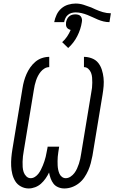

<svg xmlns="http://www.w3.org/2000/svg" viewBox="-20 -1056 646 1084"><path d="M343 8Q325 8 308.5 1Q292 -6 282 -19Q272 -32 266 -48.5Q260 -65 257 -82Q249 -65 237.5 -48.5Q226 -32 211.5 -19Q197 -6 178.5 1Q160 8 142 8Q119 8 98.5 -3Q78 -14 66.5 -32.5Q55 -51 49.5 -73Q44 -95 43 -118.5Q42 -142 44 -165.5Q46 -189 50 -213L107 -558Q110 -578 115.5 -598Q121 -618 129.5 -637.5Q138 -657 150.5 -675Q163 -693 179.5 -707Q196 -721 216.5 -728Q237 -735 258 -735V-677Q244 -677 231.5 -669.5Q219 -662 210 -651Q201 -640 194.5 -627.5Q188 -615 183.5 -601.5Q179 -588 176 -575Q173 -562 171 -548L114 -203Q111 -188 109.5 -173Q108 -158 107.5 -143Q107 -128 108 -113Q109 -98 113.5 -84.5Q118 -71 128.5 -60.5Q139 -50 153 -50Q166 -50 177.5 -57.5Q189 -65 197 -75.5Q205 -86 211 -98Q217 -110 222 -122Q227 -134 231 -146.5Q235 -159 238 -171Q241 -183 243 -195.5Q245 -208 248 -221L249 -228H314L313 -221Q311 -208 309 -195.5Q307 -183 306 -170.5Q305 -158 305 -146Q305 -134 305.5 -122Q306 -110 308.5 -98Q311 -86 315.5 -75.5Q320 -65 329.5 -57.5Q339 -50 351 -50Q365 -50 378 -58.5Q391 -67 400 -79Q409 -91 415 -104.5Q421 -118 425.5 -131.5Q430 -145 433 -159Q436 -173 438 -187L495 -532Q498 -546 499.5 -560.5Q501 -575 501 -589.5Q501 -604 500 -618Q499 -632 494 -645Q489 -658 478.5 -667.5Q468 -677 454 -677V-735Q477 -735 499 -726.5Q521 -718 534.5 -701Q548 -684 555 -662Q562 -640 564.5 -617Q567 -594 565 -570Q563 -546 559 -522L502 -177Q498 -156 492.5 -135Q487 -114 478 -93.5Q469 -73 456 -54Q443 -35 425 -21Q407 -7 386 0.5Q365 8 343 8ZM342 -931H286Q290 -952 299.5 -972.5Q309 -993 326 -1008Q343 -1023 364.5 -1029.5Q386 -1036 407 -1036Q430 -1036 452 -1029Q474 -1022 495 -1014L519 -1003Q539 -994 561 -987.5Q583 -981 606 -981L598 -931Q581 -931 564.5 -935Q548 -939 532.5 -945.5Q517 -952 502.5 -959Q488 -966 472.5 -972Q457 -978 440.5 -982Q424 -986 407 -986Q396 -986 384.5 -983Q373 -980 363.5 -972Q354 -964 349 -953Q344 -942 342 -931ZM365 -785 331 -818Q347 -832 359 -850Q371 -868 379 -887Q372 -889 366 -892.5Q360 -896 356.5 -902Q353 -908 352.5 -915.5Q352 -923 353 -931Q355 -940 359 -948.5Q363 -957 370.5 -963.5Q378 -970 387 -972.5Q396 -975 405 -975Q414 -975 422.5 -972.5Q431 -970 436 -963.5Q441 -957 442.5 -948.5Q444 -940 442 -931Q436 -891 416.5 -852.5Q397 -814 365 -785Z"/></svg>

Font: Iosevka Curly LtExObl
Style: Regular
Weight: 300
Width: 7
Italic angle: -9°
Monospace: yes
Designer: Belleve Invis
Foundry: Belleve Invis
Version: Version 11.1.0; ttfautohint (v1.8.3)